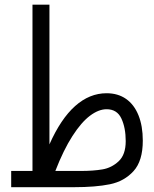

<svg xmlns="http://www.w3.org/2000/svg" viewBox="-20 -778 640 798"><path d="M26.5 -67.5H115V-758.5H185.5V-178Q232.5 -284 292.2 -337.2Q352 -390.5 423 -390.5Q470 -390.5 503.8 -367Q537.5 -343.5 555.5 -299Q573.5 -254.5 573.5 -193.5Q573.5 -109 535 -66.8Q496.5 -24.5 437 -12.2Q377.5 0 288 0H26.5ZM502.5 -191.5Q502.5 -247 484.5 -285.5Q466.5 -324 423 -324Q390 -324 354 -297Q318 -270 281 -212.5Q244 -155 210 -67.5H316.5Q368 -67.5 406 -74Q444 -80.5 473.2 -107.8Q502.5 -135 502.5 -191.5Z"/></svg>

Font: JuliaMono Light
Style: Italic
Weight: 300
Italic angle: -9°
Monospace: yes
Designer: cormullion
Foundry: corm
Version: Version 0.054; ttfautohint (v1.8.4)